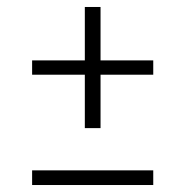

<svg xmlns="http://www.w3.org/2000/svg" viewBox="-20 -530 531 550"><path d="M72 -42H419V0H72ZM268 -357H419V-316H268V-163H223V-316H72V-357H223V-510H268Z"/></svg>

Font: FiraGO ExtraLight
Style: Regular
Weight: 200
Designer: bBox Type
Foundry: bBox Type GmbH
Version: Version 1.001